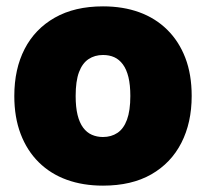

<svg xmlns="http://www.w3.org/2000/svg" viewBox="-20 -574 648 604"><path d="M304 10Q241 10 190 -8.5Q139 -27 102 -63.5Q65 -100 45 -152.5Q25 -205 25 -272Q25 -357 57.5 -420Q90 -483 152.5 -518.5Q215 -554 304 -554Q367 -554 418 -535.5Q469 -517 506 -480.5Q543 -444 563 -392Q583 -340 583 -272Q583 -188 550.5 -124.5Q518 -61 456 -25.5Q394 10 304 10ZM304 -143Q330 -143 349.5 -156Q369 -169 379.5 -197.5Q390 -226 390 -272Q390 -307 384 -331.5Q378 -356 366.5 -371.5Q355 -387 339.5 -394Q324 -401 304 -401Q278 -401 258.5 -388Q239 -375 228.5 -347Q218 -319 218 -272Q218 -237 224 -212.5Q230 -188 241.5 -172.5Q253 -157 269 -150Q285 -143 304 -143Z"/></svg>

Font: Mona Sans ExtraLight Black
Style: Regular
Weight: 900
Version: Version 2.000